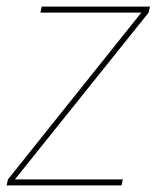

<svg xmlns="http://www.w3.org/2000/svg" viewBox="-38 -560 473 580"><path d="M415 -540 411 -522 7 -18H333L329 0H-18L-14 -18L389 -522H84L88 -540Z"/></svg>

Font: Poppins Thin
Style: Italic
Weight: 250
Italic angle: -10°
Designer: Ninad Kale (Devanagari), Jonny Pinhorn (Latin)
Foundry: Indian Type Foundry
Version: Version 3.200;PS 1.000;hotconv 16.6.54;makeotf.lib2.5.65590